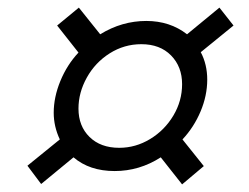

<svg xmlns="http://www.w3.org/2000/svg" viewBox="-20 -579 653 504"><path d="M402 -166Q346 -130 281 -130Q215 -130 173 -166L88 -96L52 -144L137 -213Q121 -247 121 -283Q121 -324 138.5 -366.5Q156 -409 186 -441L130 -512L187 -559L243 -489Q300 -524 364 -524Q426 -524 471 -489L556 -559L593 -512L507 -442Q524 -410 524 -370Q524 -328 506.5 -286.5Q489 -245 459 -213L515 -143L458 -95ZM458 -358Q458 -404 429 -433.5Q400 -463 351 -463Q306 -463 268 -439Q230 -415 208 -375.5Q186 -336 186 -294Q186 -248 215 -219.5Q244 -191 293 -191Q336 -191 374 -214Q412 -237 435 -275.5Q458 -314 458 -358Z"/></svg>

Font: D-DIN
Style: DIN-Italic
Weight: 400
Italic angle: -12°
Designer: Charles Nix
Foundry: Datto Inc.
Version: Version 1.00